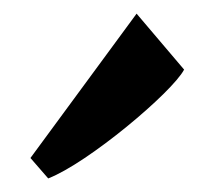

<svg xmlns="http://www.w3.org/2000/svg" viewBox="-20 -871 313 280"><path d="M50.3 -610.8C108.4 -633.3 231 -736.3 248.5 -769.5L179.2 -851.1L24.4 -640.6Z"/></svg>

Font: Merriweather
Style: Italic
Weight: 400
Italic angle: -7.5°
Designer: Eben Sorkin
Foundry: Eben Sorkin
Version: Version 1.001